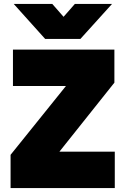

<svg xmlns="http://www.w3.org/2000/svg" viewBox="-20 -951 632 971"><path d="M33.5 0V-168L313.5 -516H45.5V-700H558.5V-533L280.5 -184H560.5V0ZM208.5 -754 49.5 -931H244.5L301.5 -866L358.5 -931H546.5L386.5 -754Z"/></svg>

Font: Geologica Black
Style: Regular
Weight: 900
Designer: Sindre Bremnes, Frode Helland
Foundry: Monokrom Skriftforlag AS
Version: Version 1.010;gftools[0.9.28]